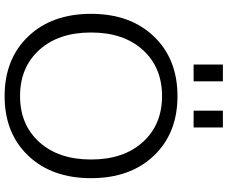

<svg xmlns="http://www.w3.org/2000/svg" viewBox="-97 -880 987 833"><g transform="rotate(90 396.5 -463.5)"><path d="M460 -810V-937H533V-810ZM260 -810V-937H333V-810ZM655.5 -92.5Q558 10 397 10Q236 10 138 -92.5Q40 -195 40 -365Q40 -535 138 -637.5Q236 -740 397 -740Q558 -740 655.5 -637.5Q753 -535 753 -365Q753 -195 655.5 -92.5ZM397 -57Q521 -57 596.5 -140.5Q672 -224 672 -365Q672 -506 596.5 -589.5Q521 -673 397 -673Q272 -673 196.5 -589.5Q121 -506 121 -365Q121 -224 196.5 -140.5Q272 -57 397 -57Z"/></g></svg>

Font: M PLUS 1p
Style: Regular
Weight: 400
Version: Version 1.062